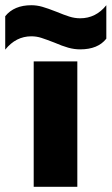

<svg xmlns="http://www.w3.org/2000/svg" viewBox="-89 -715 427 735"><path d="M-69 -653Q-35 -695 31 -695Q52 -695 73 -689Q94 -683 127 -670Q156 -658 176.5 -651.5Q197 -645 218 -645Q278 -645 318 -695V-567Q286 -526 218 -526Q195 -526 172 -532.5Q149 -539 119 -552Q88 -564 69.5 -570Q51 -576 31 -576Q-28 -576 -69 -525ZM40 -480H207V0H40Z"/></svg>

Font: Readiness
Style: Bold
Weight: 700
Designer: Katatrad Team
Foundry: CadsonDemak
Version: Version 1.00;January 16, 2020;FontCreator 12.0.0.2550 64-bit